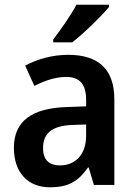

<svg xmlns="http://www.w3.org/2000/svg" viewBox="-20 -786 577 816"><path d="M443 -756V-766H305C281 -721 239 -661 206 -618V-606H287C335 -643 413 -719 443 -756ZM270 -553C203 -553 138 -535 87 -507L126 -421C172 -444 216 -459 262 -459C317 -459 346 -429 346 -363V-334L262 -331C114 -326 39 -270 39 -158C39 -53 98 10 192 10C272 10 313 -16 354 -74H357L379 0H466V-364C466 -491 399 -553 270 -553ZM289 -255 346 -257V-209C346 -128 299 -83 235 -83C191 -83 163 -104 163 -157C163 -216 197 -252 289 -255Z"/></svg>

Font: Noto Sans Kannada SemiCondensed SemiBold
Style: Regular
Weight: 600
Width: 4
Designer: Jelle Bosma - Monotype Design Team
Foundry: Monotype Imaging Inc.
Version: Version 2.005